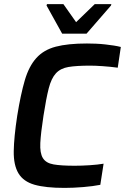

<svg xmlns="http://www.w3.org/2000/svg" viewBox="-20 -908 612 936"><path d="M46 0ZM469 -7Q434 0 385.5 4Q337 8 295 8Q202 8 148 -7.5Q94 -23 70 -63Q46 -103 47 -171Q48 -239 64 -344Q81 -449 101 -517Q121 -585 157 -625Q193 -665 252 -680.5Q311 -696 404 -696Q425 -696 448 -695Q471 -694 493 -691.5Q515 -689 534.5 -686Q554 -683 569 -679L554 -578Q517 -583 480 -585.5Q443 -588 419 -588Q353 -588 314 -581.5Q275 -575 252.5 -550.5Q230 -526 217.5 -477Q205 -428 192 -344Q179 -260 176.5 -211Q174 -162 189 -137.5Q204 -113 241 -106.5Q278 -100 344 -100Q377 -100 416.5 -102.5Q456 -105 485 -110ZM207 -744ZM283 -744 207 -881 209 -888H289L351 -800L442 -888H523L521 -881L402 -744Z"/></svg>

Font: Azeri Sans SemiBold
Style: Italic
Weight: 600
Designer: Hector Gatti & Omnibus-Type (original fonts) / Cristiano Sobral (main changes and remastering)
Foundry: Omnibus-Type
Version: Version 0.07;August 21, 2020;FontCreator 13.0.0.2681 64-bit;